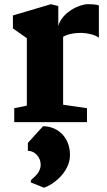

<svg xmlns="http://www.w3.org/2000/svg" viewBox="-20 -582 512 915"><path d="M47.9 0H394.5V-66.4L280.8 -83V-406.7C286.1 -410.2 312.5 -425.3 367.7 -425.3C390.1 -425.3 435.1 -417 451.2 -401.9V-556.2C442.9 -560.1 421.4 -562 398.4 -562C357.9 -562 274.4 -522.9 257.8 -457.5V-553.2L222.7 -562L41.5 -508.3V-446.8L107.9 -399.9V-78.6L47.9 -66.4ZM112.8 99.1V136.7C146 136.7 173.8 167.5 173.8 202.1C173.8 242.7 142.1 260.7 127 277.3V287.6L189.5 312.5C229 300.8 313.5 240.7 313.5 156.7C313.5 70.8 253.4 19.5 185.1 19.5Z"/></svg>

Font: Merriweather
Style: Heavy
Weight: 900
Designer: Eben Sorkin ( eben@eyebytes.com )
Foundry: Sorkin Type Co.
Version: Version 1.003